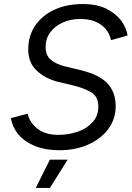

<svg xmlns="http://www.w3.org/2000/svg" viewBox="-20 -731 654 951"><path d="M278 13Q200 13 148 -10Q96 -33 68 -69Q40 -105 34 -146L117 -168Q126 -125 165 -94Q204 -63 269 -63Q320 -63 365 -78.5Q410 -94 438.5 -125.5Q467 -157 467 -203Q467 -253 431.5 -274Q396 -295 338 -309L266 -326Q203 -342 160.5 -382.5Q118 -423 120 -494Q122 -559 157 -608Q192 -657 252 -684Q312 -711 389 -711Q459 -711 506 -688Q553 -665 579.5 -629.5Q606 -594 612 -555L530 -532Q519 -581 479.5 -609Q440 -637 377 -637Q330 -637 291 -619.5Q252 -602 229 -571Q206 -540 206 -499Q206 -457 231 -435.5Q256 -414 299 -403L382 -383Q474 -360 513.5 -316.5Q553 -273 553 -206Q553 -141 516 -91.5Q479 -42 416 -14.5Q353 13 278 13ZM157 200 227 60H315L227 200Z"/></svg>

Font: Figtree
Style: Italic
Weight: 400
Italic angle: -9.5°
Foundry: Erik Kennedy
Version: Version 2.001; ttfautohint (v1.8.4.7-5d5b);gftools[0.9.27]